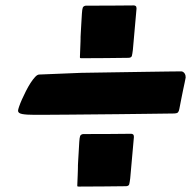

<svg xmlns="http://www.w3.org/2000/svg" viewBox="-20 -668 708 712"><path d="M276.4 -457.5Q277.3 -480.5 277.8 -493.9Q278.3 -507.3 278.6 -514.6Q278.8 -522 278.8 -524.9Q278.8 -527.8 278.8 -530.5Q278.8 -533.2 279.1 -537.1Q279.3 -541 279.8 -550Q280.3 -559.1 281.2 -575Q282.2 -590.8 283.7 -617.2Q284.7 -633.3 286.9 -639.4Q289.1 -645.5 297.9 -647Q340.8 -647 387.7 -647.2Q434.6 -647.5 476.1 -647.9Q480.5 -647.9 483.4 -645.5Q486.3 -643.1 486.3 -636.2L472.7 -482.9Q470.7 -466.8 469 -460.7Q467.3 -454.6 458 -453.6Q416.5 -453.1 372.8 -452.6Q329.1 -452.1 281.7 -452.1Q278.8 -452.1 277.6 -452.6Q276.4 -453.1 276.4 -455.6ZM266.6 18.6Q267.6 -4.4 268.1 -17.8Q268.6 -31.2 268.8 -38.6Q269 -45.9 269 -48.8Q269 -51.8 269 -54.4Q269 -57.1 269.3 -61Q269.5 -64.9 270 -74Q270.5 -83 271.5 -98.9Q272.5 -114.7 273.9 -141.1Q274.9 -157.2 277.1 -163.3Q279.3 -169.4 288.1 -170.9Q331.1 -170.9 377.9 -171.1Q424.8 -171.4 466.3 -171.9Q470.7 -171.9 473.6 -169.4Q476.6 -167 476.6 -160.2L462.9 -6.8Q460.9 9.3 459.2 15.4Q457.5 21.5 448.2 22.5Q406.7 22.9 363 23.4Q319.3 23.9 272 23.9Q269 23.9 267.8 23.4Q266.6 22.9 266.6 20.5ZM281.2 -397.9Q348.1 -398.9 408.7 -399.9Q469.2 -400.9 518.3 -401.6Q567.4 -402.3 601.8 -402.8Q636.2 -403.3 650.9 -403.3Q651.4 -403.3 654.1 -403.1Q656.7 -402.8 659.9 -400.6Q663.1 -398.4 665.8 -393.8Q668.5 -389.2 668.5 -380.4Q667.5 -373.5 664.8 -361.6Q662.1 -349.6 658.9 -334Q655.8 -318.4 652.1 -300.3Q648.4 -282.2 645 -263.7Q643.6 -255.4 639.9 -251.2Q636.2 -247.1 622.1 -247.1Q571.3 -246.6 519.8 -245.8Q468.3 -245.1 418.7 -244.6Q369.1 -244.1 323.2 -243.7Q277.3 -243.2 237.1 -242.9Q196.8 -242.7 163.8 -242.4Q130.9 -242.2 107.9 -242.2Q78.1 -242.2 62.5 -245.1Q46.9 -248 46.9 -257.3Q46.9 -261.2 50.8 -272.7Q54.7 -284.2 61.3 -299.1Q67.9 -314 76.2 -330.3Q84.5 -346.7 93.3 -360.4Q102.1 -374 110.4 -382.8Q118.7 -391.6 125.5 -391.6Z"/></svg>

Font: Carter One
Style: Regular
Weight: 400
Designer: vernon adams
Foundry: vernon adams
Version: Version 1.000